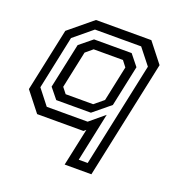

<svg xmlns="http://www.w3.org/2000/svg" viewBox="-131 -653 901 955"><g transform="rotate(20 319.5 -175.5)"><path d="M456.5 189H315L357.5 -10L345.5 0H100.5L19.5 -103L90.5 -437L215.5 -540H508.5L589.5 -437ZM420 142.5 537.5 -410 471.5 -493.5H227L129.5 -413L70 -131L133 -50.5H349.5L427 -115L372.5 142.5ZM345.5 -141.5 394 -181.5 433.5 -368 409.5 -399H254.5L217.5 -368L176 -172L200 -141.5ZM349.5 -98H166L121.5 -153L172.5 -391.5L239.5 -446H438.5L485 -388L439 -171.5Z"/></g></svg>

Font: Tourney Thin Medium
Style: Italic
Weight: 500
Italic angle: -12°
Version: Version 1.015